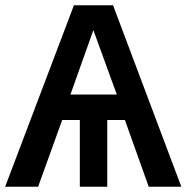

<svg xmlns="http://www.w3.org/2000/svg" viewBox="-20 -708 708 728"><path d="M282.7 -252.9H215.8L124.5 0H-0.5L260.3 -688H408.7L667.5 0H543.9L453.6 -252.9H386.7V0H282.7ZM334 -593.8 247.1 -349.6H422.9Z"/></svg>

Font: Arimo SemiBold
Style: Regular
Weight: 600
Designer: Steve Matteson
Foundry: Monotype Imaging Inc.
Version: Version 1.33